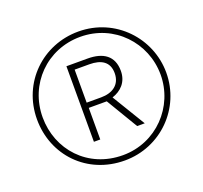

<svg xmlns="http://www.w3.org/2000/svg" viewBox="-125 -868 1083 1022"><g transform="rotate(-20 416.0 -357.0)"><path d="M416 8C619 8 782 -154 782 -357C782 -551 627 -722 416 -722C214 -722 50 -566 50 -357C50 -154 202 8 416 8ZM416 -22C217 -22 82 -174 82 -357C82 -545 227 -692 416 -692C608 -692 750 -538 750 -357C750 -176 606 -22 416 -22ZM294 -142H330V-321H432L539 -142H582L468 -330C518 -346 558 -384 558 -448C558 -533 502 -570 414 -570H294ZM411 -351H329V-538H412C479 -538 523 -512 523 -448C523 -382 475 -351 411 -351Z"/></g></svg>

Font: Noto Sans Meetei Mayek ExtraLight
Style: Regular
Weight: 200
Designer: Monotype Design Team and Neelakash Kshetrimayum
Foundry: Monotype Imaging Inc.
Version: Version 2.002